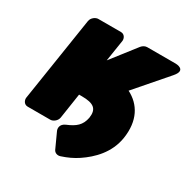

<svg xmlns="http://www.w3.org/2000/svg" viewBox="-170 -712 1015 1042"><g transform="rotate(30 338.0 -191.0)"><path d="M377 -77C367 -26 339 -3 286 19C253 33 255 60 261 73L304 167C311 181 328 188 346 182C383 170 415 155 445 135C509 92 578 25 594 -76C612 -193 567 -271 488 -311L657 -506C709 -566 636 -566 636 -566H458C445 -566 432 -559 423 -548L303 -394L324 -528C326 -544 316 -566 293 -566H151C135 -566 112 -551 108 -528L26 0C24 16 34 38 57 38H199C215 38 238 23 242 0L266 -158H283C359 -158 386 -136 377 -77Z"/></g></svg>

Font: Asimov Print
Style: EIt
Weight: 500
Designer: Google
Version: Version 2.000980; 2014